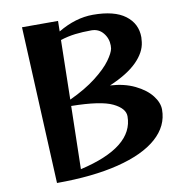

<svg xmlns="http://www.w3.org/2000/svg" viewBox="-86 -861 909 955"><g transform="rotate(-10 368.0 -383.5)"><path d="M88 -780H270L269 -727Q358 -780 446 -780Q554 -780 609 -738.5Q664 -697 664 -628Q664 -620 662 -604Q656 -553 608.5 -505.5Q561 -458 469 -419Q540 -415 593.5 -389Q647 -363 675 -327Q703 -291 703 -256Q703 -173 634.5 -112.5Q566 -52 436 -19.5Q306 13 125 13ZM528 -253Q528 -293 469 -321.5Q410 -350 261 -352L254 -34Q528 -97 528 -253ZM506 -599Q507 -604 507 -614Q507 -650 484.5 -677.5Q462 -705 425 -705Q380 -705 343 -700.5Q306 -696 268 -684L262 -384Q342 -421 396 -463Q450 -505 476 -541Q502 -577 506 -599Z"/></g></svg>

Font: Tiejili SC
Style: Regular
Weight: 400
Designer: Buernia
Foundry: Ershou Xiaoxi Press
Version: Version 1.100